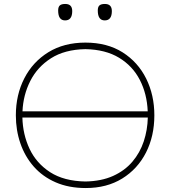

<svg xmlns="http://www.w3.org/2000/svg" viewBox="-20 -940 859 969"><path d="M413 9Q327 9 261 -19.8Q195 -48.5 150.2 -99.5Q105.5 -150.5 82.8 -216.8Q60 -283 60 -358Q60 -461.5 102.8 -544.8Q145.5 -628 224.2 -676.5Q303 -725 411 -725Q521 -725 598.8 -675.8Q676.5 -626.5 717.8 -543.2Q759 -460 759 -358Q759 -253 716.8 -170Q674.5 -87 596.8 -39Q519 9 413 9ZM411 -692Q306.5 -690 237.5 -646Q168.5 -602 132.8 -531.2Q97 -460.5 93.5 -378H725.5Q722 -466 685.8 -536.5Q649.5 -607 581 -648.5Q512.5 -690 411 -692ZM411 -24Q492 -25.5 551 -52.2Q610 -79 648.2 -124Q686.5 -169 705.5 -226.5Q724.5 -284 726 -347H93Q95 -261.5 129.2 -188.8Q163.5 -116 233 -71Q302.5 -26 411 -24ZM508.5 -837Q473.5 -837 473.5 -887Q473.5 -905 481.8 -912.5Q490 -920 509.5 -920Q544.5 -920 544.5 -884Q544.5 -837 508.5 -837ZM308.5 -837Q273.5 -837 273.5 -887Q273.5 -905 281.8 -912.5Q290 -920 309.5 -920Q344.5 -920 344.5 -884Q344.5 -837 308.5 -837Z"/></svg>

Font: Commissioner Loud Thin
Style: Regular
Weight: 100
Designer: Kostas Bartsokas
Foundry: Kostas Bartsokas
Version: Version 1.000; ttfautohint (v1.8.3)